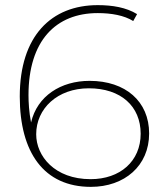

<svg xmlns="http://www.w3.org/2000/svg" viewBox="-20 -724 636 748"><path d="M329 -409C217 -409 125 -350 101 -247C93 -287 91 -327 91 -353C91 -566 198 -673 361 -673C414 -673 464 -664 499 -642L514 -669C472 -695 418 -704 361 -704C180 -704 57 -584 57 -348C57 -130 151 4 334 4C465 4 561 -78 561 -204C561 -329 469 -409 329 -409ZM333 -26C193 -26 121 -116 121 -201C121 -301 204 -380 326 -380C451 -380 528 -310 528 -203C528 -96 448 -26 333 -26Z"/></svg>

Font: Talent ExtraLight
Style: Regular
Weight: 200
Designer: Mike Powis
Version: Version 1.001;hotconv 1.0.109;makeotfexe 2.5.65596